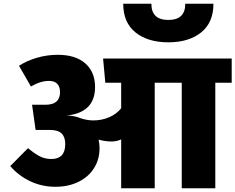

<svg xmlns="http://www.w3.org/2000/svg" viewBox="-20 -1010 1263 1030"><path d="M1223 -566H1135V0H955V-566H810V0H630V-262Q606 -251 577 -251Q545 -251 509 -261Q514 -238 514 -215Q514 -155 484.5 -108Q455 -61 401 -34.5Q347 -8 277 -8Q206 -8 143.5 -37Q81 -66 35 -119L130 -215Q160 -190 189.5 -173.5Q219 -157 255 -157Q330 -157 330 -237Q330 -275 310.5 -294Q291 -313 247 -313H171L152 -448H223Q302 -448 302 -515Q302 -545 287 -560.5Q272 -576 243 -576Q197 -576 146 -546L82 -657Q123 -684 177.5 -700Q232 -716 290 -716Q385 -716 437.5 -670Q490 -624 490 -543Q490 -406 337 -390Q380 -390 414 -375Q449 -364 481 -364Q526 -364 565.5 -381Q605 -398 630 -429V-566H545L533 -696H1223ZM641 -990H792Q792 -903 883 -903Q974 -903 974 -990H1125Q1125 -889 1059 -836Q993 -783 883 -783Q773 -783 707 -836Q641 -889 641 -990Z"/></svg>

Font: FiraGO Heavy
Style: Regular
Weight: 900
Designer: bBox Type
Foundry: bBox Type GmbH
Version: Version 1.001